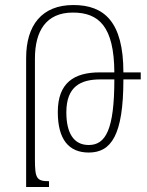

<svg xmlns="http://www.w3.org/2000/svg" viewBox="-20 -744 586 764"><path d="M175 0V-23C126 -23 119 -34 119 -109V-511C119 -620 163 -694 270 -694C373 -694 434 -639 435 -456H377C274 -456 210 -414 210 -298C210 -189 254 -137 333 -137C422 -137 471 -205 471 -428H540V-456H471C471 -658 394 -724 272 -724C146 -724 84 -643 84 -513V0ZM379 -428H435C435 -227 400 -167 333 -167C273 -167 244 -215 244 -297C244 -400 301 -428 379 -428Z"/></svg>

Font: Noto Serif Armenian ExtraCondensed ExtraLight
Style: Regular
Weight: 200
Width: 2
Designer: Monotype Design Team
Foundry: Monotype Imaging Inc.
Version: Version 2.008